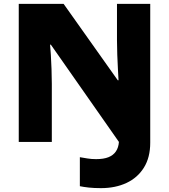

<svg xmlns="http://www.w3.org/2000/svg" viewBox="-20 -734 874 993"><path d="M502 239Q466 239 439 236Q412 233 393 229V79Q412 82 432 85.5Q452 89 477 89Q516 89 541 79Q566 69 579.5 49Q593 29 595 0L243 -503H239Q241 -484 243 -450Q245 -416 246.5 -376.5Q248 -337 248 -300V0H77V-714H309L589 -319H593Q592 -338 590 -374Q588 -410 586.5 -451Q585 -492 585 -525V-714H757V4Q757 80 724.5 132.5Q692 185 634.5 212Q577 239 502 239Z"/></svg>

Font: Noto Sans Symbols Black
Style: Regular
Weight: 900
Version: Version 2.002